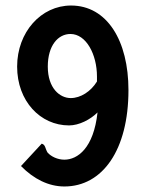

<svg xmlns="http://www.w3.org/2000/svg" viewBox="-20 -656 540 695"><path d="M213 19C351 19 445 -113 445 -330C445 -508 368 -636 237 -636C129 -636 42 -540 42 -415C42 -290 126 -202 230 -202C266 -202 307 -223 333 -249C319 -120 261 -78 213 -78C189 -78 165 -89 152 -104C143 -119 145 -132 131 -136L56 -55C102 -8 156 19 213 19ZM236 -301C197 -301 153 -336 153 -415C153 -491 190 -533 235 -533C292 -533 331 -459 331 -379V-361C309 -325 272 -301 236 -301Z"/></svg>

Font: Inconsolata
Style: Bold
Weight: 700
Monospace: yes
Designer: Raph Levien, Kirill Tkachev(cyreal.org)
Foundry: Raph Levien, Kirill Tkachev(cyreal.org)
Version: Version 1.014